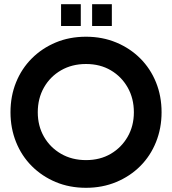

<svg xmlns="http://www.w3.org/2000/svg" viewBox="-20 -885 820 915"><path d="M390 -710Q468 -710 534 -682.5Q600 -655 648.5 -606.5Q697 -558 723.5 -492.5Q750 -427 750 -350Q750 -274 723.5 -208Q697 -142 648.5 -93.5Q600 -45 534 -17.5Q468 10 390 10Q311 10 245.5 -17.5Q180 -45 131.5 -93.5Q83 -142 56.5 -208Q30 -274 30 -350Q30 -427 56.5 -492.5Q83 -558 131.5 -606.5Q180 -655 245.5 -682.5Q311 -710 390 -710ZM618 -350Q618 -416 588.5 -468Q559 -520 508 -550Q457 -580 390 -580Q323 -580 271 -550Q219 -520 189.5 -468Q160 -416 160 -350Q160 -285 189.5 -233.5Q219 -182 271 -152Q323 -122 390 -122Q457 -122 508 -152Q559 -182 588.5 -233.5Q618 -285 618 -350ZM271 -865H365V-761H271ZM419 -865H513V-761H419Z"/></svg>

Font: Vina Sans
Style: Regular
Weight: 400
Designer: Andree Nguyen
Foundry: Nguyen Type Foundry
Version: Version 1.002; ttfautohint (v1.8.4.7-5d5b);gftools[0.9.28]